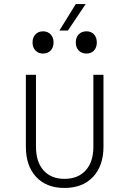

<svg xmlns="http://www.w3.org/2000/svg" viewBox="-20 -920 640 950"><path d="M299 10Q210 10 159 -44.5Q108 -99 108 -194V-550H158V-194Q158 -119 195.5 -77Q233 -35 299 -35Q366 -35 404 -77Q442 -119 442 -194V-550H492V-194Q492 -100 440.5 -45Q389 10 299 10ZM274 -769 355 -900H404L316 -769ZM408 -655Q384 -655 369.5 -670Q355 -685 355 -710Q355 -735 369.5 -750Q384 -765 408 -765Q431 -765 445 -750Q459 -735 459 -710Q459 -685 445 -670Q431 -655 408 -655ZM193 -655Q170 -655 155.5 -670Q141 -685 141 -710Q141 -735 155.5 -750Q170 -765 193 -765Q216 -765 230.5 -750Q245 -735 245 -710Q245 -685 230.5 -670Q216 -655 193 -655Z"/></svg>

Font: NKDuy Mono Thin
Style: Regular
Weight: 100
Monospace: yes
Designer: NKDuy
Foundry: NKDuy
Version: Version 2.251; ttfautohint (v1.8.4.7-5d5b)